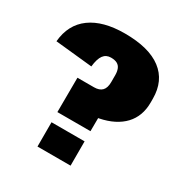

<svg xmlns="http://www.w3.org/2000/svg" viewBox="-166 -838 919 965"><g transform="rotate(30 293.5 -356.0)"><path d="M568 -475Q568 -436 556 -403.5Q544 -371 520.5 -346Q497 -321 462.5 -303.5Q428 -286 382.5 -277Q337 -268 283 -268L379 -341L378 -200H186L187 -400H283Q314 -400 329.5 -416Q345 -432 345 -466V-507Q345 -527 339 -542Q333 -557 319.5 -564.5Q306 -572 283 -572Q255 -572 239.5 -551Q224 -530 219 -484L4 -506Q13 -607 85 -659.5Q157 -712 283 -712Q423 -712 495.5 -657Q568 -602 568 -498ZM378 -141V0H186V-141Z"/></g></svg>

Font: Pathway Extreme Condensed Black
Style: Regular
Weight: 900
Width: 3
Version: Version 1.001;gftools[0.9.26]